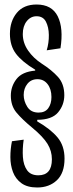

<svg xmlns="http://www.w3.org/2000/svg" viewBox="-20 -688 325 851"><path d="M145 143Q101 143 75 124Q49 105 37.5 74.5Q26 44 26 8Q26 -28 33 -62L85 -69Q79 -28 81.5 8Q84 44 100 66.5Q116 89 150 89Q210 89 210 18Q210 -19 190.5 -50.5Q171 -82 124 -121Q78 -159 53 -189Q28 -219 28 -264Q28 -305 53 -337.5Q78 -370 136 -375V-379Q78 -414 51 -449.5Q24 -485 24 -538Q24 -594 54.5 -631Q85 -668 142 -668Q210 -668 236 -615.5Q262 -563 248 -474L187 -465Q197 -498 196.5 -533Q196 -568 183.5 -592Q171 -616 142 -616Q116 -616 98.5 -594Q81 -572 81 -537Q81 -498 104.5 -464Q128 -430 165 -406Q209 -378 237 -347Q265 -316 265 -266Q265 -223 237.5 -190Q210 -157 145 -157V-150Q204 -116 235 -79Q266 -42 266 15Q266 79 232 111Q198 143 145 143ZM151 -189Q180 -189 194 -208.5Q208 -228 208 -258Q208 -293 191 -315Q174 -337 146 -337Q118 -337 101.5 -316.5Q85 -296 85 -267Q85 -240 101 -214.5Q117 -189 151 -189Z"/></svg>

Font: Bricolage Grotesque 96pt Condensed ExtraLight
Style: Regular
Weight: 200
Width: 3
Designer: Mathieu Triay
Foundry: Atelier Triay
Version: Version 1.001; ttfautohint (v1.8.4.7-5d5b);gftools[0.9.33.de